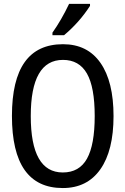

<svg xmlns="http://www.w3.org/2000/svg" viewBox="-20 -951 640 981"><path d="M300.8 9.8Q41 9.8 41 -358.9Q41 -725.1 301.8 -725.1Q426.8 -725.1 493.4 -629.6Q560.1 -534.2 560.1 -357.9Q560.1 -181.6 492.7 -85.9Q425.3 9.8 300.8 9.8ZM300.8 -69.8Q385.3 -69.8 424.6 -140.6Q463.9 -211.4 463.9 -357.9Q463.9 -505.9 424.1 -575.4Q384.3 -645 301.8 -645Q137.2 -645 137.2 -357.9Q137.2 -69.8 300.8 -69.8ZM248 -784.2Q293.9 -849.1 333 -931.2H439.9V-920.9Q385.3 -836.4 307.1 -771H248Z"/></svg>

Font: Droid Sans Mono
Style: Regular
Weight: 400
Monospace: yes
Version: Version 1.00 build 112